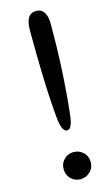

<svg xmlns="http://www.w3.org/2000/svg" viewBox="-146 -1033 622 1082"><g transform="rotate(-15 165.0 -492.5)"><path d="M219.2 -373Q210.9 -287.1 180.2 -287.1Q149.9 -287.1 141.1 -373Q130.9 -486.8 127 -615Q123 -743.2 123 -887.2Q123 -982.9 184.1 -982.9Q246.1 -982.9 246.1 -887.2Q246.1 -753.9 239.5 -626Q232.9 -498 219.2 -373ZM182.1 -160.2Q214.8 -160.2 238.5 -137.7Q262.2 -115.2 262.2 -82Q262.2 -46.9 238.5 -24.4Q214.8 -2 182.1 -2Q149.9 -2 127 -24.4Q104 -46.9 104 -82Q104 -115.2 127 -137.7Q149.9 -160.2 182.1 -160.2Z"/></g></svg>

Font: DimaExpo
Style: Bold
Weight: 700
Width: 6
Designer: R.Balvardi
Foundry: Dima Software Group
Version: Version 1.00;June 11, 2019;FontCreator 11.5.0.2427 64-bit